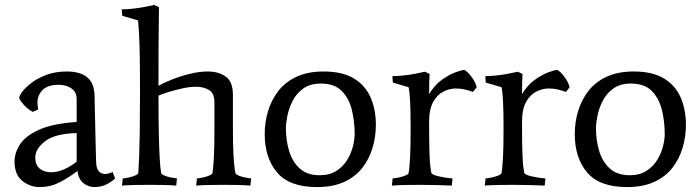

<svg xmlns="http://www.w3.org/2000/svg" viewBox="-20 -750 2842 779"><path d="M437 -52 447 -26Q409 9 364 9Q339 9 319 -6.5Q299 -22 294 -56Q257 -28 220.5 -9.5Q184 9 142 9Q102 9 70.5 -16Q39 -41 39 -95Q39 -131 62 -165.5Q85 -200 140.5 -224.5Q196 -249 291 -255V-348Q291 -377 269.5 -391.5Q248 -406 218 -406Q174 -406 153 -385Q132 -364 132 -333Q132 -321 135 -306L113 -296Q92 -307 75 -326.5Q58 -346 58 -354Q58 -361 70.5 -378Q83 -395 108 -414Q133 -433 169 -446.5Q205 -460 252 -460Q283 -460 308.5 -451Q334 -442 349 -419Q364 -396 364 -353Q364 -343 364.5 -317Q365 -291 366 -257Q367 -223 367.5 -188.5Q368 -154 369 -128Q370 -102 370 -92Q371 -65 381.5 -54.5Q392 -44 406 -44Q412 -44 420 -46Q428 -48 437 -52ZM291 -94V-210Q203 -208 163 -177Q123 -146 123 -111Q123 -81 141 -66Q159 -51 188 -51Q210 -51 236.5 -61.5Q263 -72 291 -94Z M623 -362Q623 -263 624.5 -201.5Q626 -140 628 -107Q630 -74 632 -61.5Q634 -49 634 -48Q635 -43 646.5 -38Q658 -33 673 -30Q688 -27 698 -26L695 3Q671 1 642 0.5Q613 0 587 0Q562 0 530.5 0.5Q499 1 475 3L478 -26Q489 -27 503 -30Q517 -33 528.5 -38Q540 -43 541 -48Q541 -48 542 -62.5Q543 -77 544.5 -112.5Q546 -148 547 -210.5Q548 -273 548 -369Q548 -466 547 -525Q546 -584 544 -615Q542 -646 541 -656.5Q540 -667 540 -667L476 -686L474 -712Q492 -712 516.5 -714.5Q541 -717 565 -721.5Q589 -726 606 -730L625 -721Q625 -721 624 -637.5Q623 -554 623 -402Q644 -414 678 -427.5Q712 -441 750.5 -450.5Q789 -460 823 -460Q866 -460 895.5 -439.5Q925 -419 925 -365V-229Q925 -156 927.5 -117Q930 -78 932.5 -63Q935 -48 935 -48Q936 -43 947.5 -38Q959 -33 974 -30Q989 -27 999 -26L996 3Q972 1 943 0.5Q914 0 888 0Q863 0 831.5 0.5Q800 1 776 3L779 -26Q790 -27 804 -30Q818 -33 829.5 -38Q841 -43 842 -48Q842 -48 844 -63Q846 -78 848 -117Q850 -156 850 -229V-334Q850 -371 828.5 -384.5Q807 -398 775 -398Q750 -398 720.5 -391.5Q691 -385 665 -377Q639 -369 623 -362Z M1505 -243Q1505 -195 1491.5 -150Q1478 -105 1450 -69Q1422 -33 1376.5 -12Q1331 9 1266 9Q1154 9 1104 -50.5Q1054 -110 1054 -206Q1054 -254 1067.5 -299Q1081 -344 1109 -380.5Q1137 -417 1183 -438.5Q1229 -460 1293 -460Q1368 -460 1414.5 -432.5Q1461 -405 1483 -356Q1505 -307 1505 -243ZM1419 -206Q1419 -257 1407.5 -304Q1396 -351 1366.5 -381Q1337 -411 1282 -411Q1238 -411 1210 -390.5Q1182 -370 1167 -340Q1152 -310 1146 -280Q1140 -250 1140 -230Q1140 -181 1153 -137.5Q1166 -94 1196 -66.5Q1226 -39 1277 -39Q1317 -39 1344.5 -56.5Q1372 -74 1388.5 -101Q1405 -128 1412 -156.5Q1419 -185 1419 -206Z M1704 -459 1723 -450Q1722 -439 1721.5 -416.5Q1721 -394 1721 -368Q1743 -405 1772.5 -426Q1802 -447 1827.5 -456.5Q1853 -466 1863 -466Q1868 -466 1878.5 -455.5Q1889 -445 1899.5 -429Q1910 -413 1914 -396L1899 -377Q1886 -382 1868 -386.5Q1850 -391 1830 -391Q1804 -391 1779 -378.5Q1754 -366 1737.5 -336.5Q1721 -307 1721 -254Q1721 -172 1722.5 -129.5Q1724 -87 1726.5 -71Q1729 -55 1730 -49Q1732 -41 1760 -34.5Q1788 -28 1816 -26L1813 3Q1797 2 1773 1.5Q1749 1 1725 0.5Q1701 0 1684 0Q1659 0 1626.5 0.5Q1594 1 1570 3L1573 -26Q1584 -27 1598.5 -30Q1613 -33 1625 -38Q1637 -43 1638 -48Q1638 -48 1640 -63Q1642 -78 1644 -117Q1646 -156 1646 -229Q1646 -302 1644 -337.5Q1642 -373 1640 -384.5Q1638 -396 1638 -396L1574 -415L1572 -441Q1590 -441 1614.5 -443.5Q1639 -446 1663 -450.5Q1687 -455 1704 -459Z M2081 -459 2100 -450Q2099 -439 2098.5 -416.5Q2098 -394 2098 -368Q2120 -405 2149.5 -426Q2179 -447 2204.5 -456.5Q2230 -466 2240 -466Q2245 -466 2255.5 -455.5Q2266 -445 2276.5 -429Q2287 -413 2291 -396L2276 -377Q2263 -382 2245 -386.5Q2227 -391 2207 -391Q2181 -391 2156 -378.5Q2131 -366 2114.5 -336.5Q2098 -307 2098 -254Q2098 -172 2099.5 -129.5Q2101 -87 2103.5 -71Q2106 -55 2107 -49Q2109 -41 2137 -34.5Q2165 -28 2193 -26L2190 3Q2174 2 2150 1.5Q2126 1 2102 0.5Q2078 0 2061 0Q2036 0 2003.5 0.5Q1971 1 1947 3L1950 -26Q1961 -27 1975.5 -30Q1990 -33 2002 -38Q2014 -43 2015 -48Q2015 -48 2017 -63Q2019 -78 2021 -117Q2023 -156 2023 -229Q2023 -302 2021 -337.5Q2019 -373 2017 -384.5Q2015 -396 2015 -396L1951 -415L1949 -441Q1967 -441 1991.5 -443.5Q2016 -446 2040 -450.5Q2064 -455 2081 -459Z M2763 -243Q2763 -195 2749.5 -150Q2736 -105 2708 -69Q2680 -33 2634.5 -12Q2589 9 2524 9Q2412 9 2362 -50.5Q2312 -110 2312 -206Q2312 -254 2325.5 -299Q2339 -344 2367 -380.5Q2395 -417 2441 -438.5Q2487 -460 2551 -460Q2626 -460 2672.5 -432.5Q2719 -405 2741 -356Q2763 -307 2763 -243ZM2677 -206Q2677 -257 2665.5 -304Q2654 -351 2624.5 -381Q2595 -411 2540 -411Q2496 -411 2468 -390.5Q2440 -370 2425 -340Q2410 -310 2404 -280Q2398 -250 2398 -230Q2398 -181 2411 -137.5Q2424 -94 2454 -66.5Q2484 -39 2535 -39Q2575 -39 2602.5 -56.5Q2630 -74 2646.5 -101Q2663 -128 2670 -156.5Q2677 -185 2677 -206Z"/></svg>

Font: Average
Style: Regular
Weight: 400
Designer: Eduardo Tunni
Foundry: Eduardo Rodriguez Tunni
Version: Version 1.003; ttfautohint (v1.8.4.7-5d5b)